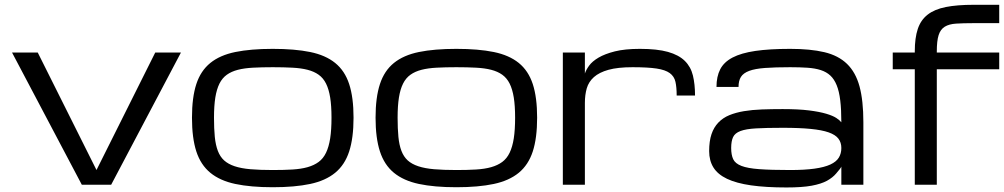

<svg xmlns="http://www.w3.org/2000/svg" viewBox="-20 -786 4272 817"><path d="M328.1 0H453.1L750 -562.5H640.6L390.6 -62.5L140.6 -562.5H31.2Z M796.9 -285.2Q796.9 -371.6 815.4 -428.2Q834 -484.9 875 -518.1Q916 -551.3 981.4 -564.7Q1046.9 -578.1 1140.6 -578.1Q1234.4 -578.1 1299.8 -564.7Q1365.2 -551.3 1406.2 -518.1Q1447.3 -484.9 1465.8 -428.2Q1484.4 -371.6 1484.4 -285.2Q1484.4 -198.7 1465.8 -141.6Q1447.3 -84.5 1406.2 -50.8Q1365.2 -17.1 1299.8 -3.2Q1234.4 10.7 1140.6 10.7Q1046.9 10.7 981.4 -3.2Q916 -17.1 875 -50.8Q834 -84.5 815.4 -141.6Q796.9 -198.7 796.9 -285.2ZM890.6 -285.2Q890.6 -238.3 894 -203.6Q897.5 -168.9 907 -144Q916.5 -119.1 933.6 -103.5Q950.7 -87.9 978.5 -78.6Q1006.3 -69.3 1046.1 -65.9Q1085.9 -62.5 1140.6 -62.5Q1187.5 -62.5 1224.4 -64.7Q1261.2 -66.9 1288.8 -74.7Q1316.4 -82.5 1335.9 -96.9Q1355.5 -111.3 1367.4 -136.2Q1379.4 -161.1 1385 -197.5Q1390.6 -233.9 1390.6 -285.2Q1390.6 -335.4 1385 -370.8Q1379.4 -406.2 1367.4 -430.2Q1355.5 -454.1 1335.9 -468Q1316.4 -481.9 1288.8 -489Q1261.2 -496.1 1224.4 -498Q1187.5 -500 1140.6 -500Q1093.8 -500 1056.9 -498Q1020 -496.1 992.4 -489Q964.8 -481.9 945.3 -468Q925.8 -454.1 913.8 -430.2Q901.9 -406.2 896.2 -370.8Q890.6 -335.4 890.6 -285.2Z M1578.1 -285.2Q1578.1 -371.6 1596.7 -428.2Q1615.2 -484.9 1656.2 -518.1Q1697.3 -551.3 1762.7 -564.7Q1828.1 -578.1 1921.9 -578.1Q2015.6 -578.1 2081.1 -564.7Q2146.5 -551.3 2187.5 -518.1Q2228.5 -484.9 2247.1 -428.2Q2265.6 -371.6 2265.6 -285.2Q2265.6 -198.7 2247.1 -141.6Q2228.5 -84.5 2187.5 -50.8Q2146.5 -17.1 2081.1 -3.2Q2015.6 10.7 1921.9 10.7Q1828.1 10.7 1762.7 -3.2Q1697.3 -17.1 1656.2 -50.8Q1615.2 -84.5 1596.7 -141.6Q1578.1 -198.7 1578.1 -285.2ZM1671.9 -285.2Q1671.9 -238.3 1675.3 -203.6Q1678.7 -168.9 1688.2 -144Q1697.8 -119.1 1714.8 -103.5Q1731.9 -87.9 1759.8 -78.6Q1787.6 -69.3 1827.4 -65.9Q1867.2 -62.5 1921.9 -62.5Q1968.8 -62.5 2005.6 -64.7Q2042.5 -66.9 2070.1 -74.7Q2097.7 -82.5 2117.2 -96.9Q2136.7 -111.3 2148.7 -136.2Q2160.6 -161.1 2166.3 -197.5Q2171.9 -233.9 2171.9 -285.2Q2171.9 -335.4 2166.3 -370.8Q2160.6 -406.2 2148.7 -430.2Q2136.7 -454.1 2117.2 -468Q2097.7 -481.9 2070.1 -489Q2042.5 -496.1 2005.6 -498Q1968.8 -500 1921.9 -500Q1875 -500 1838.1 -498Q1801.3 -496.1 1773.7 -489Q1746.1 -481.9 1726.6 -468Q1707 -454.1 1695.1 -430.2Q1683.1 -406.2 1677.5 -370.8Q1671.9 -335.4 1671.9 -285.2Z M2859.4 -379.4Q2859.4 -414.6 2854.2 -437.7Q2849.1 -460.9 2830.1 -474.9Q2811 -488.8 2773.7 -494.4Q2736.3 -500 2671.9 -500Q2608.9 -500 2569.3 -489Q2529.8 -478 2507.3 -458Q2484.9 -438 2476.8 -410.2Q2468.8 -382.3 2468.8 -348.1V0H2375V-562.5H2468.8V-473.1Q2473.6 -488.3 2486.8 -506.6Q2500 -524.9 2526.9 -540.8Q2553.7 -556.6 2596.4 -567.4Q2639.2 -578.1 2703.1 -578.1Q2776.4 -578.1 2822.3 -565.2Q2868.2 -552.2 2893.8 -527.1Q2919.4 -502 2928.5 -464.8Q2937.5 -427.7 2937.5 -379.4Z M3560.1 -77.1Q3558.6 -71.3 3538.1 -47.9Q3523.4 -30.3 3499 -16.8Q3474.6 -3.4 3433.8 4.2Q3393.1 11.7 3326.7 11.7Q3238.3 11.7 3175.8 2.7Q3113.3 -6.3 3073.7 -25.1Q3034.2 -43.9 3015.9 -73.2Q2997.6 -102.5 2997.6 -143.1Q2997.6 -185.5 3007.6 -215.1Q3017.6 -244.6 3036.9 -264.6Q3056.2 -284.7 3083.5 -295.9Q3110.8 -307.1 3145.8 -313Q3180.7 -318.8 3222.2 -320.3Q3263.7 -321.8 3310.5 -321.8Q3377.4 -321.8 3422.4 -316.2Q3467.3 -310.5 3495.8 -302Q3524.4 -293.5 3539.1 -283.7Q3553.7 -273.9 3560.1 -265.6Q3560.1 -320.3 3555.4 -358.9Q3550.8 -397.5 3540.3 -423.3Q3529.8 -449.2 3513.2 -464.6Q3496.6 -480 3472.4 -487.8Q3448.2 -495.6 3416 -497.8Q3383.8 -500 3342.3 -500Q3277.8 -500 3235.4 -496.8Q3192.9 -493.7 3168 -484.4Q3143.1 -475.1 3132.8 -458.7Q3122.6 -442.4 3122.6 -416H3028.8Q3028.8 -460.4 3044.7 -491.2Q3060.5 -522 3097.4 -541.3Q3134.3 -560.5 3194.3 -569.3Q3254.4 -578.1 3342.3 -578.1Q3428.2 -578.1 3487.8 -564Q3547.4 -549.8 3584.2 -514.2Q3621.1 -478.5 3637.5 -418.2Q3653.8 -357.9 3653.8 -265.6V0H3560.1ZM3342.3 -62.5Q3404.3 -62.5 3446 -68.4Q3487.8 -74.2 3513.2 -85.9Q3538.6 -97.7 3549.3 -115.2Q3560.1 -132.8 3560.1 -156.2Q3560.1 -179.7 3547.6 -196Q3535.2 -212.4 3506.1 -222.7Q3477.1 -232.9 3429.2 -237.5Q3381.3 -242.2 3311 -242.2Q3240.7 -242.2 3197.5 -239.7Q3154.3 -237.3 3130.9 -228.5Q3107.4 -219.7 3099.4 -202.6Q3091.3 -185.5 3091.3 -156.2Q3091.3 -127 3099.9 -108.6Q3108.4 -90.3 3134.8 -80.1Q3161.1 -69.8 3210.7 -66.2Q3260.3 -62.5 3342.3 -62.5Z M3966.3 -491.2V0H3872.6V-491.2H3778.8V-562.5H3872.6V-567.4Q3872.6 -624.5 3885.3 -662.6Q3897.9 -700.7 3927.2 -723.6Q3956.5 -746.6 4004.6 -756.1Q4052.7 -765.6 4123 -765.6H4231.9V-687.5H4122.6Q4078.1 -687.5 4048.3 -685.5Q4018.6 -683.6 4000.2 -672.4Q3981.9 -661.1 3974.1 -636.7Q3966.3 -612.3 3966.3 -567.4V-562.5H4231.9V-491.2Z"/></svg>

Font: Michroma
Style: Regular
Weight: 400
Version: Version 1.000